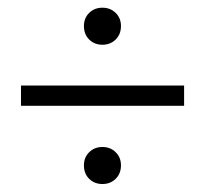

<svg xmlns="http://www.w3.org/2000/svg" viewBox="-20 -577 530 496"><path d="M244.6 -557.1Q265.1 -557.1 278.8 -543.7Q292.5 -530.3 292.5 -509.8Q292.5 -488.3 278.8 -474.9Q265.1 -461.4 244.6 -461.4Q224.1 -461.4 210.4 -474.9Q196.8 -488.3 196.8 -509.8Q196.8 -530.3 210.4 -543.7Q224.1 -557.1 244.6 -557.1ZM455.6 -356V-303.7H34.2V-356ZM292.5 -149.9Q292.5 -128.4 278.8 -115Q265.1 -101.6 244.6 -101.6Q224.1 -101.6 210.4 -115Q196.8 -128.4 196.8 -149.9Q196.8 -170.4 210.4 -183.8Q224.1 -197.3 244.6 -197.3Q265.1 -197.3 278.8 -183.8Q292.5 -170.4 292.5 -149.9Z"/></svg>

Font: Varta
Style: Light
Weight: 300
Designer: Joana Correia, Viktoriya Grabowska, Eben Sorkin
Foundry: Sorkin Type
Version: Version 1.002; ttfautohint (v1.3) -l 8 -r 24 -G 200 -x 12 -H